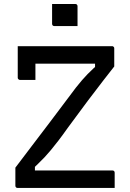

<svg xmlns="http://www.w3.org/2000/svg" viewBox="-20 -928 640 948"><path d="M237.2 -908.3Q251.2 -908.3 265.5 -908.3Q279.8 -908.3 294.5 -908.3Q309.2 -908.3 323.5 -908.3Q337.8 -908.3 351.8 -908.3Q356.8 -908.3 359.8 -905.3Q362.8 -902.3 362.8 -897.3V-799.3Q348.8 -799.3 334.5 -799.3Q320.2 -799.3 305.5 -799.3Q290.8 -799.3 276.5 -799.3Q262.2 -799.3 248.2 -799.3Q243.2 -799.3 240.2 -802.3Q237.2 -805.3 237.2 -810.3ZM546.2 0H66.9Q61.9 0 58.9 -3Q55.9 -6 55.9 -11V-100.2Q97.4 -155.2 139.2 -210.1Q180.9 -265 225 -322.9Q269 -380.8 316.6 -444.6Q337.9 -473.8 354.3 -494.8Q370.7 -515.9 384.7 -531.8Q398.6 -547.8 412.5 -562.1Q426.4 -576.5 442.6 -591.3Q458.9 -606.1 480.2 -625.2L449.3 -575.8V-637.8L469 -613.6Q400.2 -613.6 348.2 -613.6Q296.3 -613.6 254 -613.6Q211.7 -613.6 170.8 -613.6H141.8Q124 -613.6 110.6 -618.4Q97.2 -623.2 88.1 -633.5Q78.9 -643.8 73.8 -660.2Q68.7 -676.5 67.6 -700H533.1Q537.1 -700 539.1 -698.5Q541.1 -697 542.6 -695Q544.1 -693 544.1 -689V-599.8Q524.6 -575.2 490.9 -531.7Q457.1 -488.2 412.8 -429.4Q368.5 -370.5 315.6 -298.1Q288.4 -259.7 267.9 -233Q247.4 -206.3 231.4 -187.2Q215.4 -168 200.4 -151.9Q185.3 -135.8 168.2 -119.5Q151 -103.3 129.2 -81.8L152.4 -120.7V-59.3L135.3 -86.4Q204.7 -86.4 262 -86.4Q319.4 -86.4 368.8 -86.4Q418.2 -86.4 462.9 -86.4H535.2Q540.2 -86.4 543.2 -83.4Q546.2 -80.4 546.2 -75.4Q546.2 -56.5 546.2 -37.7Q546.2 -19 546.2 0ZM154.9 -533.4Q134.9 -533.4 116.9 -533.4Q98.9 -533.4 78.6 -533.4Q75.6 -533.4 73.1 -534.9Q70.6 -536.4 69.1 -538.9Q67.6 -541.4 67.6 -544.4Q67.6 -561.4 67.6 -581.2Q67.6 -601 67.6 -622Q67.6 -643 67.6 -663Q67.6 -683 67.6 -700Q102.5 -700 121.6 -693.3Q140.7 -686.5 147.8 -671.7Q154.9 -656.9 154.9 -631.7Q154.9 -616.8 154.9 -599.7Q154.9 -582.6 154.9 -565.7Q154.9 -548.8 154.9 -533.4Z"/></svg>

Font: Recursive Sans Linear Light
Style: Regular
Weight: 300
Version: Version 1.085